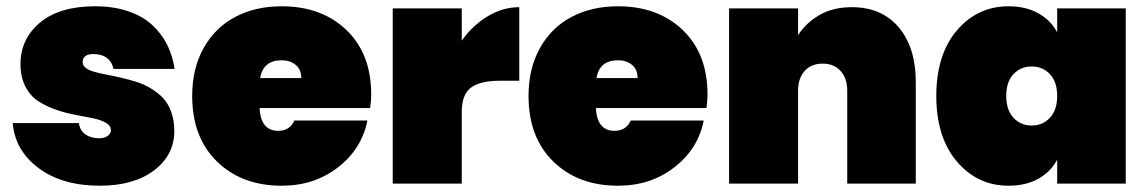

<svg xmlns="http://www.w3.org/2000/svg" viewBox="-20 -591 3693 618"><path d="M541 -168.9Q541 -92.3 476.1 -42.7Q411.1 6.8 300.8 6.8Q180.7 6.8 104.5 -49.8Q28.3 -106.4 21 -194.8H233.9Q237.3 -170.4 255.1 -158.2Q272.9 -146 299.8 -146Q316.4 -146 326.7 -153.6Q336.9 -161.1 336.9 -171.9Q336.9 -186.5 320.8 -195.8Q304.7 -205.1 279.1 -210.4Q253.4 -215.8 222.4 -221.4Q191.4 -227.1 160.4 -237.8Q129.4 -248.5 103.8 -264.9Q78.1 -281.2 62 -312Q45.9 -342.8 45.9 -384.8Q45.9 -465.3 108.6 -518.1Q171.4 -570.8 286.1 -570.8Q344.7 -570.8 391.4 -555.2Q438 -539.6 468.8 -511.5Q499.5 -483.4 517.6 -447.8Q535.6 -412.1 542 -369.1H345.2Q340.8 -391.6 324.2 -404.3Q307.6 -417 280.8 -417Q246.1 -417 246.1 -391.1Q246.1 -379.9 256.1 -372.3Q266.1 -364.7 283.2 -359.9Q300.3 -355 322.5 -350.8Q344.7 -346.7 369.1 -341.1Q393.6 -335.4 418 -327.9Q442.4 -320.3 464.6 -307.1Q486.8 -293.9 503.9 -276.4Q521 -258.8 531 -231.2Q541 -203.6 541 -168.9Z M886.7 -397Q827.1 -397 817.4 -339.8H949.7Q949.7 -367.7 931.6 -382.3Q913.6 -397 886.7 -397ZM1162.6 -203.1Q1144.5 -111.8 1068.1 -52.5Q991.7 6.8 886.7 6.8Q758.3 6.8 678.5 -71Q598.6 -148.9 598.6 -282.2Q598.6 -370.6 635.5 -436.5Q672.4 -502.4 737.3 -536.6Q802.2 -570.8 886.7 -570.8Q1015.1 -570.8 1095 -494.4Q1174.8 -418 1174.8 -287.1Q1174.8 -268.1 1171.4 -243.2H815.4Q819.3 -169.9 875.5 -169.9Q912.6 -169.9 927.7 -203.1Z M1466.3 -231V0H1244.1V-564H1466.3V-460Q1500.5 -508.8 1549.3 -538.3Q1598.1 -567.9 1651.4 -567.9V-331.1H1588.4Q1525.4 -331.1 1495.8 -308.8Q1466.3 -286.6 1466.3 -231Z M1969.2 -397Q1909.7 -397 1899.9 -339.8H2032.2Q2032.2 -367.7 2014.2 -382.3Q1996.1 -397 1969.2 -397ZM2245.1 -203.1Q2227.1 -111.8 2150.6 -52.5Q2074.2 6.8 1969.2 6.8Q1840.8 6.8 1761 -71Q1681.2 -148.9 1681.2 -282.2Q1681.2 -370.6 1718 -436.5Q1754.9 -502.4 1819.8 -536.6Q1884.8 -570.8 1969.2 -570.8Q2097.7 -570.8 2177.5 -494.4Q2257.3 -418 2257.3 -287.1Q2257.3 -268.1 2253.9 -243.2H1897.9Q1901.9 -169.9 1958 -169.9Q1995.1 -169.9 2010.3 -203.1Z M2707 0V-298.8Q2707 -339.4 2685.5 -362.8Q2664.1 -386.2 2627.9 -386.2Q2591.3 -386.2 2570.1 -362.8Q2548.8 -339.4 2548.8 -298.8V0H2326.7V-564H2548.8V-478Q2575.2 -518.6 2618.7 -543.2Q2662.1 -567.9 2721.7 -567.9Q2818.4 -567.9 2873 -502.7Q2927.7 -437.5 2927.7 -327.1V0Z M3226.6 -570.8Q3281.7 -570.8 3322 -548.3Q3362.3 -525.9 3382.8 -486.8V-564H3603.5V0H3382.8V-77.1Q3362.3 -38.1 3322 -15.6Q3281.7 6.8 3226.6 6.8Q3126 6.8 3059.8 -71.3Q2993.7 -149.4 2993.7 -282.2Q2993.7 -415 3059.8 -492.9Q3126 -570.8 3226.6 -570.8ZM3359.6 -212.2Q3382.8 -237.3 3382.8 -282.2Q3382.8 -327.1 3359.6 -352.1Q3336.4 -377 3300.8 -377Q3265.1 -377 3241.9 -352.1Q3218.8 -327.1 3218.8 -282.2Q3218.8 -237.3 3241.9 -212.2Q3265.1 -187 3300.8 -187Q3336.4 -187 3359.6 -212.2Z"/></svg>

Font: SVN-Poppins Black
Style: Regular
Weight: 900
Designer: Ninad Kale (Devanagari), Jonny Pinhorn (Latin)
Foundry: Indian Type Foundry
Version: Version 3.002 2017